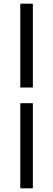

<svg xmlns="http://www.w3.org/2000/svg" viewBox="-20 -770 288 1040"><path d="M90 -296V-750H158V-296ZM90 250V-211H158V250Z"/></svg>

Font: Source Sans 3 Medium
Style: Regular
Weight: 500
Designer: Paul D. Hunt
Foundry: Adobe
Version: Version 3.052;hotconv 1.1.0;makeotfexe 2.6.0